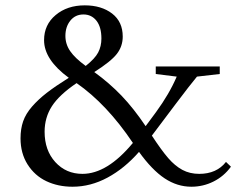

<svg xmlns="http://www.w3.org/2000/svg" viewBox="-20 -690 933 721"><path d="M252.4 11.2Q198.2 11.2 154.3 -9.5Q110.4 -30.3 83.7 -72.3Q57.1 -114.3 57.1 -170.4Q57.1 -206.1 66.9 -234.4Q76.7 -262.7 100.3 -289.8Q124 -316.9 155.5 -341.3Q187 -365.7 238.3 -397.9Q145.5 -465.8 145.5 -539.1Q145.5 -597.2 189 -633.5Q232.4 -669.9 298.3 -669.9Q360.8 -669.9 400.9 -639.2Q440.9 -608.4 440.9 -552.7Q440.9 -516.1 418.7 -487.5Q396.5 -459 334 -419.4Q390.6 -378.4 436.3 -330.8Q481.9 -283.2 526.9 -216.3L565.9 -269Q616.2 -337.9 643.6 -402.3L564.9 -412.1V-440.4H805.2V-412.1L719.7 -402.3Q694.8 -372.6 639.2 -298.8L550.3 -180.7Q586.4 -125.5 611.8 -96.2Q637.2 -66.9 665 -52Q692.9 -37.1 728 -37.1Q793.5 -37.1 828.6 -82L847.2 -64Q820.8 -27.8 781.7 -8.3Q742.7 11.2 698.7 11.2Q645.5 11.2 598.1 -20.3Q550.8 -51.8 502 -119.6Q447.8 -57.6 384 -23.2Q320.3 11.2 252.4 11.2ZM225.6 -555.2Q225.6 -523.9 243.7 -497.8Q261.7 -471.7 301.8 -442.4Q336.4 -469.7 348.6 -492.9Q360.8 -516.1 360.8 -545.4Q360.8 -588.4 342.3 -612.1Q323.7 -635.7 293.5 -635.7Q262.7 -635.7 244.1 -612.5Q225.6 -589.4 225.6 -555.2ZM147.5 -195.3Q147.5 -125.5 187.7 -81.3Q228 -37.1 289.6 -37.1Q382.8 -37.1 479 -153.3Q381.3 -298.8 267.6 -377.9Q202.6 -334 175 -291.3Q147.5 -248.5 147.5 -195.3Z"/></svg>

Font: Elstob 10pt
Style: Regular
Weight: 400
Designer: Peter S. Baker
Version: Version 1.015